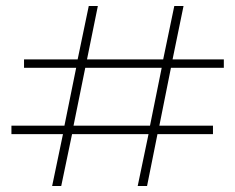

<svg xmlns="http://www.w3.org/2000/svg" viewBox="-20 -620 784 640"><path d="M18.1 -172.9V-201.2H194.8L233.9 -394H60.1V-421.9H238.8L275.9 -600.1H306.2L270 -421.9H523.9L561 -600.1H591.8L555.2 -421.9H726.1V-394H549.8L511.2 -201.2H689.9V-172.9H504.9L470.2 0H439L475.1 -172.9H220.2L184.1 0H153.8L189.9 -172.9ZM225.1 -201.2H480L519 -394H264.2Z"/></svg>

Font: Halibut Exp Thin
Style: Regular
Weight: 250
Width: 7
Designer: Matteo Maggi
Foundry: Collletttivo
Version: Version 3.080 | FøM Fix